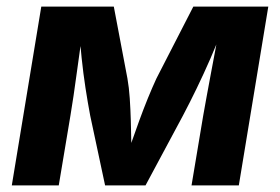

<svg xmlns="http://www.w3.org/2000/svg" viewBox="-20 -559 845 579"><path d="M15.6 0 104.5 -539.1H323.2L364.3 -322.3Q369.1 -295.4 371.3 -262.5Q373.5 -229.5 374.5 -194.6Q375.5 -159.7 376 -126.7Q376.5 -93.8 376 -67.4H355.5Q364.3 -94.2 375.7 -127.2Q387.2 -160.2 399.9 -195.1Q412.6 -230 426 -262.9Q439.5 -295.9 451.7 -322.3L563 -539.1H789.1L700.2 0H557.6L592.8 -210.4Q597.2 -235.8 603.3 -268.8Q609.4 -301.8 616.2 -338.4Q623 -375 629.9 -411.1Q636.7 -447.3 642.1 -479H653.8Q635.7 -431.2 615 -383.5Q594.2 -335.9 573 -292.2Q551.8 -248.5 531.7 -210.4L418.9 0H296.9L252 -210.4Q244.6 -249.5 237.8 -293.7Q231 -337.9 226.1 -385Q221.2 -432.1 218.3 -479H231.4Q226.6 -446.3 221.4 -410.4Q216.3 -374.5 211.4 -338.4Q206.5 -302.2 201.7 -269.5Q196.8 -236.8 192.4 -210.4L157.2 0Z"/></svg>

Font: Inter 18pt
Style: Bold Italic
Weight: 700
Italic angle: -9.3988°
Designer: Rasmus Andersson
Foundry: rsms
Version: Version 4.001;git-66647c0bb